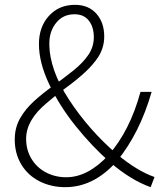

<svg xmlns="http://www.w3.org/2000/svg" viewBox="-20 -761 673 794"><path d="M41 -184Q41 -235 65 -275Q86 -311 120.5 -342.5Q155 -374 205 -410Q240 -435 283 -469Q324 -502 346 -535Q368 -568 368 -607Q368 -649 347.5 -675.5Q327 -702 288 -702Q241 -702 212.5 -667Q184 -632 184 -581Q184 -473 266 -348Q348 -223 463 -124Q547 -54 619 -29L603 13Q521 -16 435 -90Q360 -156 293 -239.5Q226 -323 183.5 -412.5Q141 -502 141 -579Q141 -650 182.5 -695.5Q224 -741 290 -741Q346 -741 378.5 -704.5Q411 -668 411 -610Q411 -566 388 -528Q366 -494 332 -462.5Q298 -431 250 -396Q200 -359 172 -334Q88 -264 88 -187Q88 -141 110 -104.5Q132 -68 170 -48Q208 -28 254 -28Q344 -28 429 -120Q517 -220 561 -381H607Q558 -210 463 -94Q368 13 250 13Q191 13 143 -11.5Q95 -36 68 -81Q41 -126 41 -184Z"/></svg>

Font: Merged Yaku Han JP ExtraLight
Style: Regular
Weight: 250
Designer: Ryoko NISHIZUKA 西塚涼子 (kana, bopomofo & ideographs); Paul D. Hunt (Latin, Greek & Cyrillic); Sandoll Communications 산돌커뮤니
Foundry: Adobe
Version: Version 2.004